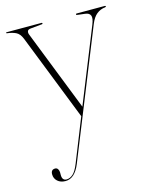

<svg xmlns="http://www.w3.org/2000/svg" viewBox="-120 -494 643 809"><g transform="rotate(-15 201.5 -90.0)"><path d="M124.5 186 199.5 -2 51 -379.5Q41.5 -403 25.5 -410.5Q9.5 -418 -12.5 -420.5Q-15.5 -421 -15.5 -423Q-15.5 -425 -12.5 -425H139.5Q143 -425 143 -422Q143 -419 139.5 -419L89 -414Q78 -413 75.5 -406.5Q73 -400 76 -392L214.5 -39.5L344.5 -362.5Q355 -388.5 350 -400.5Q345 -412.5 327 -414.5L294 -418.5Q289 -419 289 -421.5Q289 -425 292.5 -425H415Q419.5 -425 419.5 -422Q419.5 -420 415 -419Q394.5 -417 378.2 -404Q362 -391 351 -363.5L129.5 187Q106 245 65.5 245Q44 245 30.8 233.2Q17.5 221.5 17.5 203Q17.5 182.5 36 182.5Q43.5 182.5 47.8 189Q52 195.5 52 204V215Q52 239.5 71.5 239.5Q85.5 239.5 98.8 228.2Q112 217 124.5 186Z"/></g></svg>

Font: Fraunces 144pt Thin
Style: Regular
Weight: 100
Version: Version 1.000;[f99f86859]